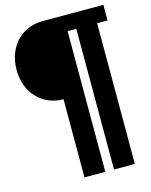

<svg xmlns="http://www.w3.org/2000/svg" viewBox="-131 -784 842 1068"><g transform="rotate(-15 290.0 -250.0)"><path d="M220 200H340V-610H390V200H510V-610H570V-700H220C100 -700 10 -610 10 -475C10 -340 100 -250 220 -250Z"/></g></svg>

Font: Scada
Style: Bold
Weight: 700
Designer: Jovanny Lemonad
Foundry: Jovanny Lemonad
Version: Version 3.005